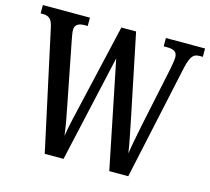

<svg xmlns="http://www.w3.org/2000/svg" viewBox="-103 -835 1048 957"><g transform="rotate(15 421.5 -357.0)"><path d="M71 -618 205 0H302L426 -552L538 0H636L764 -593C779 -659 794 -671 825 -671H841V-714H639V-671H657C692 -671 709 -661 709 -633C709 -619 704 -588 700 -570L635 -261C623 -199 614 -157 607 -110C600 -160 588 -214 575 -280L487 -707H411L315 -291C299 -222 285 -164 277 -112C271 -159 261 -215 249 -273L188 -584C185 -600 181 -621 181 -634C181 -657 197 -671 229 -671H247V-714H4V-671H14C46 -671 62 -660 71 -618Z"/></g></svg>

Font: Noto Serif Devanagari ExtraCondensed Medium
Style: Regular
Weight: 500
Width: 2
Designer: Universal Thirst, Indian Type Foundry and the Monotype Design Team
Foundry: Monotype Imaging Inc.
Version: Version 2.004